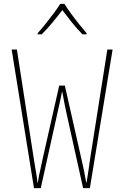

<svg xmlns="http://www.w3.org/2000/svg" viewBox="-20 -969 640 989"><path d="M155 0 40 -714H67Q89 -574 110.5 -433Q132 -292 154 -152Q159 -120 162.5 -100Q166 -80 168.5 -64Q171 -48 173 -29H175Q178 -50 181 -64.5Q184 -79 188.5 -98.5Q193 -118 200 -152L285 -528H314L398 -156Q407 -117 412.5 -91Q418 -65 424 -29H426Q432 -64 436 -93Q440 -122 445 -156Q467 -296 489 -435.5Q511 -575 533 -714H560L443 0H408L322 -388Q317 -411 314 -426.5Q311 -442 308 -457.5Q305 -473 301 -495H299Q295 -473 291.5 -457.5Q288 -442 284.5 -426.5Q281 -411 276 -388L190 0ZM174 -798Q193 -819 215 -846.5Q237 -874 257.5 -901.5Q278 -929 290 -949H312Q324 -929 344 -901.5Q364 -874 386 -846.5Q408 -819 426 -798V-792H405Q377 -820 349.5 -854.5Q322 -889 301 -917Q280 -889 251.5 -854.5Q223 -820 195 -792H174Z"/></svg>

Font: Noto Sans Mono Thin
Style: Regular
Weight: 100
Designer: Monotype Design Team
Foundry: Monotype Imaging Inc.
Version: Version 2.014